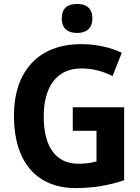

<svg xmlns="http://www.w3.org/2000/svg" viewBox="-20 -949 716 979"><path d="M373 -929C326 -929 295 -909 295 -855C295 -802 327 -781 373 -781C418 -781 451 -802 451 -855C451 -908 419 -929 373 -929ZM351 -402V-282H472V-126C449 -119 415 -114 381 -114C260 -114 203 -206 203 -355C203 -503 266 -600 395 -600C454 -600 507 -585 554 -561L601 -680C546 -706 474 -724 394 -724C173 -724 51 -582 51 -359C51 -123 167 10 366 10C458 10 540 -5 613 -30V-402Z"/></svg>

Font: Noto Sans Thai Looped SemiCondensed
Style: Bold
Weight: 700
Width: 4
Designer: Sasikarn Vongin, Ben Mitchell
Foundry: The Fontpad Ltd
Version: Version 1.001